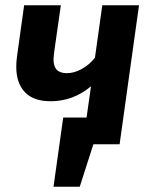

<svg xmlns="http://www.w3.org/2000/svg" viewBox="-20 -550 582 732"><path d="M510 -530 436 0H336L284 162H184L221 -102H310L327 -221Q259 -164 173 -164Q108 -164 75 -198.5Q42 -233 42 -296Q42 -315 45 -336L72 -530H212L186 -348Q184 -330 184 -324Q184 -297 196.5 -284Q209 -271 235 -271Q263 -271 292.5 -287.5Q322 -304 342 -330L370 -530Z"/></svg>

Font: Fira Sans SemiBold
Style: Italic
Weight: 600
Italic angle: -8°
Designer: bBox Type GmbH & Carrois Corporate GbR & Edenspiekermann AG
Foundry: bBox Type GmbH & Carrois Corporate GbR & Edenspiekermann AG
Version: Version 4.301